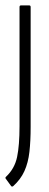

<svg xmlns="http://www.w3.org/2000/svg" viewBox="-25 -502 180 708"><path d="M23 185Q21 186 19.5 186Q18 186 16 184L-3 158Q-7 154 -3 150Q29 120 38 77Q47 34 47 -37V-476Q47 -482 52 -482H83Q88 -482 88 -476V-34Q88 18 83.5 58Q79 98 65 129Q51 160 23 185Z"/></svg>

Font: Sofia Sans Extra Condensed Light
Style: Regular
Weight: 300
Designer: Botio Nikoltchev, Ani Petrova
Foundry: lettersoup
Version: Version 4.101